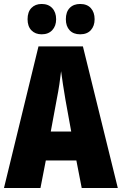

<svg xmlns="http://www.w3.org/2000/svg" viewBox="-20 -999 614 968"><path d="M392 -51 365 -190H211L184 -51H0L174 -765H398L574 -51ZM310 -496Q303 -536 297.5 -573Q292 -610 288 -640Q285 -612 279.5 -575Q274 -538 266 -498L236 -336H339ZM119 -902Q119 -939 138.5 -959Q158 -979 190 -979Q224 -979 243.5 -958Q263 -937 263 -902Q263 -868 243.5 -847Q224 -826 190 -826Q158 -826 138.5 -846Q119 -866 119 -902ZM312 -902Q312 -939 331.5 -959Q351 -979 384 -979Q419 -979 438 -958Q457 -937 457 -902Q457 -868 438 -847Q419 -826 384 -826Q350 -826 331 -846.5Q312 -867 312 -902Z"/></svg>

Font: Noto Sans Tamil UI ExtraCondensed Black
Style: Regular
Weight: 900
Width: 2
Designer: Jelle Bosma - Monotype Design Team
Foundry: Monotype Imaging Inc.
Version: Version 2.004; ttfautohint (v1.8.4.7-5d5b)